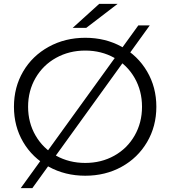

<svg xmlns="http://www.w3.org/2000/svg" viewBox="-20 -901 879 991"><path d="M52 -350Q52 -451 99.5 -532Q147 -613 231.5 -659.5Q316 -706 420 -706Q524 -706 607.5 -660Q691 -614 739 -532.5Q787 -451 787 -350Q787 -249 739 -167.5Q691 -86 607.5 -40Q524 6 420 6Q316 6 231.5 -40.5Q147 -87 99.5 -168Q52 -249 52 -350ZM713 -350Q713 -432 675 -498.5Q637 -565 570 -602.5Q503 -640 420 -640Q337 -640 269.5 -602.5Q202 -565 163.5 -498.5Q125 -432 125 -350Q125 -268 163.5 -201.5Q202 -135 269.5 -97.5Q337 -60 420 -60Q503 -60 570 -97.5Q637 -135 675 -201.5Q713 -268 713 -350ZM694 -770H753L147 70H87ZM492 -881H587L425 -757H355Z"/></svg>

Font: Idrija
Style: Regular
Weight: 400
Designer: Julieta Ulanovsky
Foundry: Julieta Ulanovsky
Version: Version 7.200